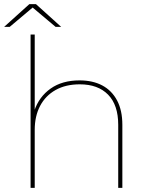

<svg xmlns="http://www.w3.org/2000/svg" viewBox="-33 -909 721 929"><path d="M115 0V-742H135V-370L133 -373Q156 -441 212 -480.5Q268 -520 352 -520Q416 -520 462 -495.5Q508 -471 533.5 -423Q559 -375 559 -305V0H539V-305Q539 -401 490 -451Q441 -501 353 -501Q285 -501 236 -473.5Q187 -446 161 -396.5Q135 -347 135 -281V0ZM-13 -779 109 -889H141L263 -779H236L122 -875H128L14 -779Z"/></svg>

Font: Montserrat Thin Thin
Style: Regular
Weight: 250
Version: Version 9.000